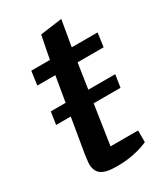

<svg xmlns="http://www.w3.org/2000/svg" viewBox="-162 -703 684 785"><g transform="rotate(-30 179.5 -311.0)"><path d="M23 -264 32 -323H336L327 -264ZM154 7Q103 7 81.5 -8.5Q60 -24 60 -58Q60 -66 62 -79.5Q64 -93 65 -103L122 -442H37L46 -507H134L155 -615L258 -629L237 -507H359L350 -442H227L172 -77H302V-22Q299 -20 278.5 -12.5Q258 -5 226 1Q194 7 154 7Z"/></g></svg>

Font: Faustina Light SemiBold
Style: Italic
Weight: 600
Italic angle: -8°
Version: Version 1.200